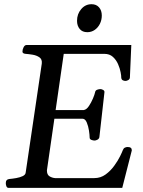

<svg xmlns="http://www.w3.org/2000/svg" viewBox="-20 -911 693 931"><path d="M201.2 -335.4V-377.4H386.2Q399.4 -379.4 410.9 -396.5Q422.4 -413.6 430.7 -433.3Q439 -453.1 440.9 -462.9Q442.4 -472.7 450.9 -475.8Q459.5 -479 467.3 -479Q472.7 -479 480.2 -474.9Q487.8 -470.7 486.3 -462.4L461.9 -246.1Q460.4 -237.8 452.4 -233.6Q444.3 -229.5 439 -229.5Q431.2 -229.5 422.6 -232.9Q414.1 -236.3 414.6 -245.6Q414.6 -256.3 411.4 -277.8Q408.2 -299.3 400.6 -317.4Q393.1 -335.4 379.4 -335.4ZM289.1 -649.9 207.5 -85Q207.5 -64 219.7 -56.4Q231.9 -48.8 246.6 -47.4H437.5Q467.8 -47.4 491.9 -64.9Q516.1 -82.5 533.9 -107.2Q551.8 -131.8 562.3 -153.3Q572.8 -174.8 575.2 -182.1Q578.6 -191.4 585 -194.8Q591.3 -198.2 599.1 -198.2Q619.6 -198.2 619.1 -181.6L572.8 0H21.5Q13.2 0 10.3 -9.8Q7.3 -19.5 8.3 -24.9Q8.3 -41 24.9 -43Q41 -44.4 59.1 -47.6Q77.1 -50.8 90.3 -57.1Q103.5 -63.5 104.5 -74.2L182.6 -602.5Q185.1 -623.5 171.1 -633.1Q157.2 -642.6 137.9 -645.8Q118.7 -648.9 104 -649.9Q88.9 -651.4 88.9 -660.6Q88.9 -671.4 94.5 -682.1Q100.1 -692.9 109.4 -692.9H616.7L609.9 -535.2Q609.4 -526.9 601.8 -522.7Q594.2 -518.6 588.9 -518.6Q581.1 -518.6 575 -522Q568.8 -525.4 567.9 -534.7Q568.4 -542 564.9 -560.5Q561.5 -579.1 552.5 -599.9Q543.5 -620.6 527.3 -635.3Q511.2 -649.9 485.8 -649.9ZM403.3 -754.9Q379.4 -754.9 366.5 -770.5Q353.5 -786.1 353.5 -810.1Q353.5 -843.3 373.8 -866.9Q394 -890.6 423.8 -890.6Q447.3 -890.6 460.4 -875.2Q473.6 -859.9 473.6 -835.9Q473.6 -814 464.4 -795.4Q455.1 -776.9 439.2 -765.9Q423.3 -754.9 403.3 -754.9Z"/></svg>

Font: Gelasio
Style: Italic
Weight: 400
Italic angle: -8.5°
Designer: Eben Sorkin
Foundry: Eben Sorkin
Version: Version 1.008